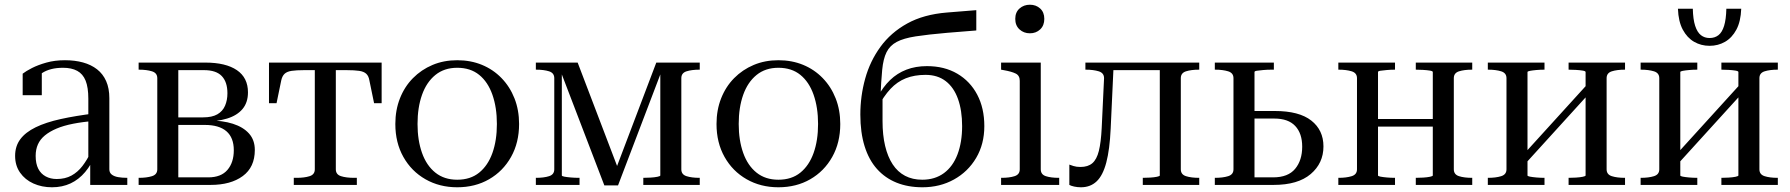

<svg xmlns="http://www.w3.org/2000/svg" viewBox="-20 -783 7581 813"><path d="M383 -303 381 -271Q330 -267 289.5 -259Q249 -251 219.5 -238.5Q190 -226 170 -209.5Q150 -193 140.5 -171.5Q131 -150 131 -123Q131 -90 142 -68.5Q153 -47 173.5 -36Q194 -25 220 -25Q256 -25 282.5 -39.5Q309 -54 329 -80Q349 -106 364 -138L384 -129Q367 -86 340.5 -54.5Q314 -23 279 -6.5Q244 10 200 10Q157 10 121.5 -6Q86 -22 65 -52Q44 -82 44 -123Q44 -164 66 -193.5Q88 -223 131 -244Q174 -265 237.5 -279Q301 -293 383 -303ZM362 0V-99L354 -95V-365Q354 -413 342.5 -441.5Q331 -470 307 -483Q283 -496 247 -496Q192 -496 158 -473.5Q124 -451 102 -418Q104 -437 108.5 -450.5Q113 -464 120.5 -473Q128 -482 137.5 -485.5Q147 -489 157 -488V-380H76V-471Q90 -482 115.5 -495Q141 -508 176.5 -518Q212 -528 255 -528Q297 -528 331.5 -518.5Q366 -509 391 -489.5Q416 -470 429.5 -439.5Q443 -409 443 -367V-66Q443 -52 453 -44Q463 -36 480 -33Q497 -30 518 -30H519V0Z M567 -518H849Q936 -518 983 -486Q1030 -454 1030 -392Q1030 -349 1007 -321.5Q984 -294 941.5 -281Q899 -268 842 -268L883 -284V-256L862 -273Q922 -273 966 -259Q1010 -245 1034.5 -217.5Q1059 -190 1059 -148Q1059 -75 1008 -37.5Q957 0 872 0H567V-30H568Q601 -30 623.5 -37Q646 -44 646 -66V-452Q646 -474 623.5 -481Q601 -488 568 -488H567ZM735 -32H862Q916 -32 943 -63.5Q970 -95 970 -147Q970 -200 939 -227Q908 -254 847 -254H731V-286H840Q878 -286 900.5 -299Q923 -312 933 -335.5Q943 -359 943 -388Q943 -436 919 -461Q895 -486 844 -486H735Z M1358 -486V-518H1596V-346H1564L1544 -443Q1541 -461 1531 -470.5Q1521 -480 1501 -483Q1481 -486 1447 -486ZM1357 -486H1268Q1235 -486 1215 -483Q1195 -480 1185 -470.5Q1175 -461 1171 -443L1151 -346H1119V-518H1357ZM1402 -66Q1402 -44 1424 -37Q1446 -30 1479 -30H1491V0H1224V-30H1236Q1269 -30 1291 -37Q1313 -44 1313 -66V-518H1402Z M2178 -258Q2178 -179 2144 -118.5Q2110 -58 2051 -24Q1992 10 1916 10Q1841 10 1781.5 -24Q1722 -58 1688 -118.5Q1654 -179 1654 -258Q1654 -317 1673.5 -366.5Q1693 -416 1728.5 -452Q1764 -488 1811.5 -508Q1859 -528 1916 -528Q1973 -528 2020.5 -508.5Q2068 -489 2103.5 -452.5Q2139 -416 2158.5 -366.5Q2178 -317 2178 -258ZM1748 -258Q1748 -189 1767 -135.5Q1786 -82 1823.5 -52Q1861 -22 1916 -22Q1972 -22 2009 -52Q2046 -82 2065 -135Q2084 -188 2084 -258Q2084 -328 2065 -382Q2046 -436 2009 -466Q1972 -496 1916 -496Q1861 -496 1823.5 -465.5Q1786 -435 1767 -381.5Q1748 -328 1748 -258Z M2426 -518 2603 -54H2583L2759 -518H2943V-488H2942Q2909 -488 2887 -481Q2865 -474 2865 -452V-66Q2865 -44 2887 -37Q2909 -30 2942 -30H2943V0H2704V-30Q2718 -30 2735 -31Q2752 -32 2764 -34.5Q2776 -37 2776 -40V-496L2786 -494L2597 2H2539L2349 -494L2359 -496V-40Q2359 -37 2369.5 -35Q2380 -33 2397 -31.5Q2414 -30 2432 -30H2434V0H2249V-30H2250Q2283 -30 2305 -37Q2327 -44 2327 -66V-452Q2327 -474 2305 -481Q2283 -488 2250 -488H2249V-518Z M3538 -258Q3538 -179 3504 -118.5Q3470 -58 3411 -24Q3352 10 3276 10Q3201 10 3141.5 -24Q3082 -58 3048 -118.5Q3014 -179 3014 -258Q3014 -317 3033.5 -366.5Q3053 -416 3088.5 -452Q3124 -488 3171.5 -508Q3219 -528 3276 -528Q3333 -528 3380.5 -508.5Q3428 -489 3463.5 -452.5Q3499 -416 3518.5 -366.5Q3538 -317 3538 -258ZM3108 -258Q3108 -189 3127 -135.5Q3146 -82 3183.5 -52Q3221 -22 3276 -22Q3332 -22 3369 -52Q3406 -82 3425 -135Q3444 -188 3444 -258Q3444 -328 3425 -382Q3406 -436 3369 -466Q3332 -496 3276 -496Q3221 -496 3183.5 -465.5Q3146 -435 3127 -381.5Q3108 -328 3108 -258Z M3990 -730 4114 -740V-654L3990 -644Q3909 -637 3857.5 -629Q3806 -621 3777 -605.5Q3748 -590 3734 -562Q3720 -534 3715.5 -487Q3711 -440 3708 -369L3717 -373Q3717 -352 3717 -335Q3717 -318 3717 -302.5Q3717 -287 3717 -270Q3717 -211 3728 -165Q3739 -119 3760 -87Q3781 -55 3812.5 -38.5Q3844 -22 3885 -22Q3939 -22 3977 -50Q4015 -78 4034.5 -129.5Q4054 -181 4054 -249Q4054 -315 4036.5 -364Q4019 -413 3984.5 -439.5Q3950 -466 3899 -466Q3852 -466 3815.5 -451.5Q3779 -437 3750.5 -406.5Q3722 -376 3696 -327V-372Q3719 -415 3749 -444Q3779 -473 3818 -488Q3857 -503 3905 -503Q3979 -503 4033.5 -471Q4088 -439 4118 -382Q4148 -325 4148 -249Q4148 -173 4113.5 -114.5Q4079 -56 4019.5 -23Q3960 10 3886 10Q3825 10 3776.5 -9.5Q3728 -29 3693.5 -67.5Q3659 -106 3641 -164Q3623 -222 3623 -298Q3623 -376 3643.5 -450Q3664 -524 3708 -584.5Q3752 -645 3821.5 -683.5Q3891 -722 3990 -730Z M4341 -642Q4315 -642 4297 -658.5Q4279 -675 4279 -703Q4279 -731 4297 -747Q4315 -763 4341 -763Q4367 -763 4384.5 -747Q4402 -731 4402 -703Q4402 -675 4384.5 -658.5Q4367 -642 4341 -642ZM4387 -518V-66Q4387 -44 4408.5 -37Q4430 -30 4463 -30H4465V0H4219V-30H4221Q4254 -30 4276 -37Q4298 -44 4298 -66V-441Q4298 -463 4281 -471.5Q4264 -480 4230 -486L4219 -488V-518Z M4645 -241 4655 -452Q4655 -474 4632.5 -481Q4610 -488 4577 -488H4576V-518H4696L4683 -238Q4679 -150 4664.5 -95Q4650 -40 4623.5 -15Q4597 10 4557 10Q4542 10 4528.5 7Q4515 4 4508 0V-86Q4513 -84 4525.5 -80Q4538 -76 4555 -76Q4587 -76 4605.5 -92Q4624 -108 4633 -144Q4642 -180 4645 -241ZM4891 -40V-518H5058V-488H5057Q5024 -488 5002 -481Q4980 -474 4980 -452V-66Q4980 -44 5002 -37Q5024 -30 5057 -30H5058V0H4819V-30Q4833 -30 4850 -31Q4867 -32 4879 -34.5Q4891 -37 4891 -40ZM4671 -486V-518H4926V-486Z M5292 -32H5371Q5434 -32 5464 -68Q5494 -104 5494 -162Q5494 -218 5464.5 -249.5Q5435 -281 5376 -281H5249V-313H5378Q5481 -313 5532.5 -272.5Q5584 -232 5584 -163Q5584 -92 5530 -46Q5476 0 5373 0H5124V-30H5125Q5158 -30 5180.5 -37Q5203 -44 5203 -66V-452Q5203 -474 5180.5 -481Q5158 -488 5125 -488H5124V-518H5374V-488H5364Q5346 -488 5329.5 -486.5Q5313 -485 5302.5 -483.5Q5292 -482 5292 -478Z M5726 -66V-452Q5726 -474 5703.5 -481Q5681 -488 5648 -488H5647V-518H5887V-488Q5869 -488 5852.5 -486.5Q5836 -485 5825.5 -483.5Q5815 -482 5815 -478V-40Q5815 -37 5825.5 -35Q5836 -33 5852.5 -31.5Q5869 -30 5887 -30V0H5647V-30H5648Q5681 -30 5703.5 -37Q5726 -44 5726 -66ZM6047 -40V-478Q6047 -482 6035 -484Q6023 -486 6006 -487Q5989 -488 5975 -488V-518H6214V-488H6213Q6180 -488 6158 -481Q6136 -474 6136 -452V-66Q6136 -44 6158 -37Q6180 -30 6213 -30H6214V0H5975V-30Q5989 -30 6006 -31Q6023 -32 6035 -34.5Q6047 -37 6047 -40ZM5786 -247V-279H6077V-247Z M6359 -66V-452Q6359 -474 6336.5 -481Q6314 -488 6281 -488H6280V-518H6520V-488Q6502 -488 6485.5 -486.5Q6469 -485 6458.5 -483Q6448 -481 6448 -478V-40Q6448 -37 6458.5 -35Q6469 -33 6485.5 -31.5Q6502 -30 6520 -30V0H6280V-30H6281Q6314 -30 6336.5 -37Q6359 -44 6359 -66ZM6694 -40V-478Q6694 -482 6682 -484Q6670 -486 6653 -487Q6636 -488 6622 -488V-518H6861V-488H6860Q6827 -488 6805 -481Q6783 -474 6783 -452V-66Q6783 -44 6805 -37Q6827 -30 6860 -30H6861V0H6622V-30Q6636 -30 6653 -31Q6670 -32 6682 -34.5Q6694 -37 6694 -40ZM6448 -100 6424 -121 6694 -418 6718 -397Z M7006 -66V-452Q7006 -474 6983.5 -481Q6961 -488 6928 -488H6927V-518H7167V-488Q7149 -488 7132.5 -486.5Q7116 -485 7105.5 -483Q7095 -481 7095 -478V-40Q7095 -37 7105.5 -35Q7116 -33 7132.5 -31.5Q7149 -30 7167 -30V0H6927V-30H6928Q6961 -30 6983.5 -37Q7006 -44 7006 -66ZM7341 -40V-478Q7341 -482 7329 -484Q7317 -486 7300 -487Q7283 -488 7269 -488V-518H7508V-488H7507Q7474 -488 7452 -481Q7430 -474 7430 -452V-66Q7430 -44 7452 -37Q7474 -30 7507 -30H7508V0H7269V-30Q7283 -30 7300 -31Q7317 -32 7329 -34.5Q7341 -37 7341 -40ZM7095 -100 7071 -121 7341 -418 7365 -397ZM7219 -589Q7183 -589 7153.5 -606Q7124 -623 7105.5 -657.5Q7087 -692 7085 -746H7148Q7149 -701 7158 -673.5Q7167 -646 7182.5 -634Q7198 -622 7219 -622Q7241 -622 7256.5 -634Q7272 -646 7280.5 -673.5Q7289 -701 7290 -746H7353Q7351 -692 7332.5 -657.5Q7314 -623 7284.5 -606Q7255 -589 7219 -589Z"/></svg>

Font: Roboto Serif 144pt
Style: Regular
Weight: 400
Version: Version 1.008